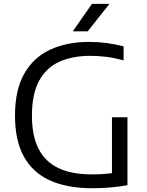

<svg xmlns="http://www.w3.org/2000/svg" viewBox="-20 -966 762 992"><path d="M458 6.5Q326 6.5 237 -34.2Q148 -75 102.8 -158Q57.5 -241 57.5 -368.5Q57.5 -500.5 105 -584.8Q152.5 -669 238.8 -709.2Q325 -749.5 441 -749.5Q486 -749.5 529.8 -743.8Q573.5 -738 618.5 -726.5V-654Q569.5 -667.5 527.8 -672.5Q486 -677.5 447 -677.5Q354 -677.5 286.2 -646.8Q218.5 -616 181.8 -548Q145 -480 145 -368.5Q145 -264 179.5 -196.8Q214 -129.5 282.8 -97.2Q351.5 -65 453.5 -65Q495 -65 530.2 -68.2Q565.5 -71.5 595.5 -77L558.5 -39.5V-360H638.5V-9Q587 -0.5 545 3Q503 6.5 458 6.5ZM356 -804 455 -946H545.5L433 -804Z"/></svg>

Font: Encode Sans SC SemiExpanded
Style: Regular
Weight: 400
Width: 6
Designer: Multiple Designers
Foundry: Impallari Type
Version: Version 3.002